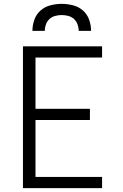

<svg xmlns="http://www.w3.org/2000/svg" viewBox="-20 -975 640 995"><path d="M99 0V-735H509V-677H164V-411H446V-353H164V-58H509V0ZM148 -815Q148 -844 158 -872.5Q168 -901 190 -920.5Q212 -940 241.5 -947.5Q271 -955 300 -955Q329 -955 358.5 -947.5Q388 -940 410 -920.5Q432 -901 442 -872.5Q452 -844 452 -815H388Q388 -832 382 -848.5Q376 -865 363.5 -876.5Q351 -888 334 -892.5Q317 -897 300 -897Q283 -897 266 -892.5Q249 -888 236.5 -876.5Q224 -865 218 -848.5Q212 -832 212 -815Z"/></svg>

Font: Iosevka Curly Light Extended
Style: Regular
Weight: 300
Width: 7
Monospace: yes
Designer: Belleve Invis
Foundry: Belleve Invis
Version: Version 11.1.0; ttfautohint (v1.8.3)